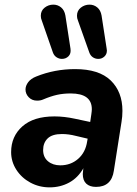

<svg xmlns="http://www.w3.org/2000/svg" viewBox="-20 -798 589 828"><path d="M28 -142Q28 -210 76.5 -253Q125 -296 215 -296Q257 -296 303 -286L369 -272L374 -306Q376 -320 376 -327Q376 -395 285 -395Q253 -395 226 -389Q199 -383 166 -369Q155 -364 140 -364Q118 -364 104 -378.5Q90 -393 90 -412Q90 -428 101.5 -443.5Q113 -459 136 -468Q215 -500 304 -500Q407 -500 457.5 -451Q508 -402 508 -320Q508 -295 504 -272L471 -62Q461 8 394 8Q367 8 352 -6Q337 -20 337 -48Q338 -59 339 -69L340 -73Q316 -31 278 -10.5Q240 10 194 10Q149 10 111 -10.5Q73 -31 50.5 -66Q28 -101 28 -142ZM240 -85Q285 -85 317 -113Q349 -141 356 -189L358 -200L307 -212Q276 -220 247 -220Q205 -220 185.5 -201Q166 -182 166 -151Q166 -120 187 -102.5Q208 -85 240 -85ZM312 -730Q312 -752 328.5 -765Q345 -778 366 -778Q385 -778 399.5 -766Q414 -754 418 -731L440 -588L441 -580Q441 -564 430 -554Q419 -544 404 -544Q391 -544 380.5 -551Q370 -558 365 -572L316 -710Q312 -719 312 -730ZM156 -730Q156 -752 172.5 -765Q189 -778 210 -778Q229 -778 243.5 -766Q258 -754 262 -731L284 -588Q287 -567 275.5 -555.5Q264 -544 247 -544Q235 -544 224 -551Q213 -558 208 -572L160 -710Q156 -719 156 -730Z"/></svg>

Font: SN Pro Bold
Style: Bold Italic
Weight: 700
Italic angle: -9°
Designer: Tobias Whetton
Foundry: Supernotes
Version: Version 1.003